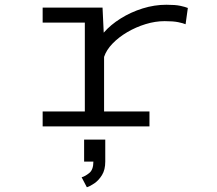

<svg xmlns="http://www.w3.org/2000/svg" viewBox="-20 -532 915 808"><path d="M159.5 0V-63H337V-437H159.5V-500H411.5L416.5 -394.5Q445 -427.5 487.8 -454.2Q530.5 -481 580.2 -496.5Q630 -512 680 -512Q718 -512 738.8 -507.5Q759.5 -503 770.5 -498.5L761 -430Q750.5 -434.5 729.5 -438.8Q708.5 -443 673 -443Q633.5 -443 592.8 -430.5Q552 -418 515.8 -396.8Q479.5 -375.5 453.5 -348.5Q427.5 -321.5 418 -292.5V-63H609V0ZM334 148V55.5H423V148Q423 182.5 409.2 204.8Q395.5 227 377.2 239.5Q359 252 345.5 256L323.5 214Q337.5 210.5 355.2 196.5Q373 182.5 373 148Z"/></svg>

Font: Trispace SemiExpanded Light
Style: Regular
Weight: 300
Width: 6
Designer: Tyler Finck
Foundry: Etcetera Type Company
Version: Version 1.210; ttfautohint (v1.8.3)